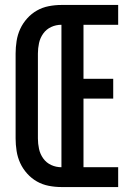

<svg xmlns="http://www.w3.org/2000/svg" viewBox="-20 -755 540 775"><path d="M228 0Q202 0 176.5 -5Q151 -10 129 -22.5Q107 -35 89.5 -54.5Q72 -74 61.5 -97Q51 -120 47 -145.5Q43 -171 43 -196V-539Q43 -564 47 -589.5Q51 -615 61.5 -638Q72 -661 89.5 -680.5Q107 -700 129 -712.5Q151 -725 176.5 -730Q202 -735 228 -735H457V-655H317V-437H437V-357H317V-80H457V0ZM228 -80V-655Q206 -655 186.5 -646Q167 -637 154.5 -619.5Q142 -602 137.5 -581Q133 -560 133 -539V-196Q133 -175 137.5 -154Q142 -133 154.5 -115.5Q167 -98 186.5 -89Q206 -80 228 -80Z"/></svg>

Font: Iosevka Curly Medium
Style: Regular
Weight: 500
Monospace: yes
Designer: Belleve Invis
Foundry: Belleve Invis
Version: Version 22.1.2; ttfautohint (v1.8.4)